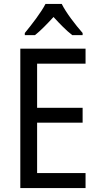

<svg xmlns="http://www.w3.org/2000/svg" viewBox="-20 -963 509 983"><path d="M296 -943H213C191 -900 144 -839 107 -794V-783H159C188 -806 221 -840 254 -876C287 -840 319 -807 350 -783H403V-794C367 -835 318 -898 296 -943ZM418 0V-77H170V-335H403V-411H170V-637H418V-714H84V0Z"/></svg>

Font: Noto Sans Oriya Cond
Style: Regular
Weight: 400
Width: 3
Designer: Amélie Bonet and Sol Matas
Foundry: Google LLC
Version: Version 2.006